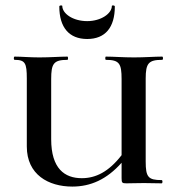

<svg xmlns="http://www.w3.org/2000/svg" viewBox="-20 -677 651 709"><path d="M302 -533C369 -533 404 -576 404 -653C404 -658 393 -658 393 -655C393 -627 353 -599 302 -599C249 -599 210 -627 210 -655C210 -658 199 -658 199 -653C199 -576 235 -533 302 -533ZM579 -456C583 -456 583 -468 579 -468C551 -468 514 -465 475 -465C434 -465 399 -468 371 -468C368 -468 368 -456 371 -456C421 -456 429 -442 429 -385V-104C381 -42 333 -19 282 -19C219 -19 169 -54 169 -163V-385C169 -442 178 -456 229 -456C232 -456 232 -468 229 -468C202 -468 166 -465 125 -465C91 -465 58 -468 34 -468C30 -468 30 -456 34 -456C73 -456 79 -444 79 -387V-136C79 -32 159 12 247 12C314 12 374 -14 429 -76V-19C429 -2 431 0 447 0C467 0 484 -1 512 -1C535 -1 555 0 577 0C581 0 581 -12 577 -12C527 -12 518 -23 518 -81V-387C518 -444 529 -456 579 -456Z"/></svg>

Font: Cormorant SC Semi
Style: Regular
Weight: 600
Designer: Christian Thalmann (Catharsis Fonts)
Version: Version 1.000;PS 001.000;hotconv 1.0.70;makeotf.lib2.5.58329